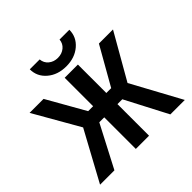

<svg xmlns="http://www.w3.org/2000/svg" viewBox="-228 -1173 1394 1394"><g transform="rotate(-45 469.0 -476.5)"><path d="M34.2 0 241.2 -380.9 41 -730.5H184.6L350.6 -438.5H401.4V-730.5H537.1V-438.5H586.9L752.9 -730.5H897.5L697.3 -380.9L904.3 0H755.9L586.9 -324.2H537.1V0H401.4V-324.2H350.6L181.6 0ZM265.6 -953.1H367.2Q370.1 -915 398.9 -891.1Q427.7 -867.2 469.2 -867.2Q510.7 -867.2 539.6 -891.1Q568.4 -915 571.3 -953.1H671.9Q671.9 -878.9 614.3 -829.6Q556.6 -780.3 468.8 -780.3Q380.9 -780.3 323.2 -829.6Q265.6 -878.9 265.6 -953.1Z"/></g></svg>

Font: GenEi M Gothic v2 Bold
Style: Regular
Weight: 700
Version: Version 2.0